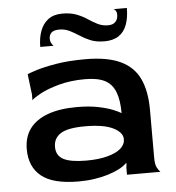

<svg xmlns="http://www.w3.org/2000/svg" viewBox="-50 -716 708 773"><g transform="rotate(-5 304.0 -329.5)"><path d="M237 10Q134 10 87 -28Q40 -66 40 -137Q40 -187 65 -220.5Q90 -254 138 -271.5Q186 -289 255 -289Q305 -289 341.5 -281.5Q378 -274 401 -264.5Q424 -255 433 -249Q433 -302 420 -335Q407 -368 378 -383Q349 -398 298 -398Q239 -398 192 -385Q145 -372 116.5 -356.5Q88 -341 80 -332V-356L70 -438Q78 -442 108 -451.5Q138 -461 188 -469.5Q238 -478 306 -478Q395 -478 448 -453Q501 -428 524.5 -378Q548 -328 548 -253V-60Q548 -32 554.5 -19.5Q561 -7 568 0H433V-27L435 -46L433 -47Q420 -34 400 -24Q380 -14 355.5 -6.5Q331 1 301 5.5Q271 10 237 10ZM275 -71Q325 -71 360.5 -80.5Q396 -90 414.5 -106Q433 -122 433 -144Q433 -171 395 -190Q357 -209 282 -209Q212 -209 183 -190.5Q154 -172 154 -137Q154 -101 183.5 -86Q213 -71 275 -71ZM130 -543Q130 -579 140.5 -607.5Q151 -636 173 -652.5Q195 -669 230 -669Q264 -669 288 -659.5Q312 -650 330.5 -637.5Q349 -625 368 -615.5Q387 -606 410 -606Q430 -606 440 -617Q450 -628 450 -645Q450 -656 445.5 -662Q441 -668 437 -669H491Q491 -630 480.5 -601.5Q470 -573 447.5 -558Q425 -543 390 -543Q357 -543 334 -552.5Q311 -562 292 -574.5Q273 -587 254 -596.5Q235 -606 212 -606Q190 -606 180.5 -597Q171 -588 171 -573Q171 -562 175.5 -554Q180 -546 184 -543Z"/></g></svg>

Font: Red Rose Medium
Style: Regular
Weight: 500
Designer: Jaikishan Patel
Version: Version 2.000